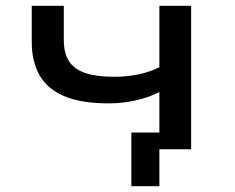

<svg xmlns="http://www.w3.org/2000/svg" viewBox="-20 -517 815 665"><path d="M532 128H435V-58H612V0H532ZM532 0V-198Q496 -180 451 -169.5Q406 -159 356 -159Q262 -159 203.5 -183.5Q145 -208 117.5 -255.5Q90 -303 90 -371V-497H201V-378Q201 -333 219 -305Q237 -277 276 -264Q315 -251 376 -251Q418 -251 457.5 -259Q497 -267 532 -284V-497H642V0Z"/></svg>

Font: Nunito Sans 7pt Expanded Medium
Style: Regular
Weight: 500
Width: 7
Designer: Vernon Adams
Foundry: Vernon Adams
Version: Version 3.101;gftools[0.9.27]